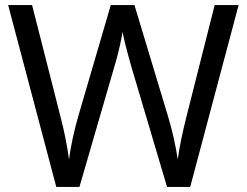

<svg xmlns="http://www.w3.org/2000/svg" viewBox="-20 -734 970 754"><path d="M917 -714 727 0H636L497 -468Q489 -497 481 -526Q473 -555 468 -577.5Q463 -600 461 -609Q460 -596 450.5 -553.5Q441 -511 427 -465L292 0H201L12 -714H106L217 -278Q229 -232 237.5 -189Q246 -146 251 -108Q256 -147 266 -193Q276 -239 289 -283L415 -714H508L639 -280Q653 -234 663 -188.5Q673 -143 678 -108Q683 -145 692 -188.5Q701 -232 713 -279L823 -714Z"/></svg>

Font: Noto Sans Samaritan
Style: Regular
Weight: 400
Designer: Monotype Design Team
Foundry: Monotype Imaging Inc.
Version: Version 2.001; ttfautohint (v1.8.4.7-5d5b)